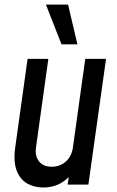

<svg xmlns="http://www.w3.org/2000/svg" viewBox="-20 -800 508 832"><path d="M167 12.5Q233.5 12.5 278 -33L273 0H363L439.5 -545H349.5L296 -161.5Q291 -123.5 265.8 -100.5Q240.5 -77.5 203.5 -77.5Q167.5 -77.5 149.2 -100.5Q131 -123.5 136 -161.5L189.5 -545H99.5L46 -161.5Q37.5 -100 52 -61.5Q66.5 -23 97.2 -5.2Q128 12.5 167 12.5ZM246.5 -608H315.5L275 -780H179Z"/></svg>

Font: Mohave Medium
Style: Italic
Weight: 500
Italic angle: -8°
Designer: Gumpita Rahayu
Foundry: Tokotype
Version: Version 2.002; ttfautohint (v1.8.3)